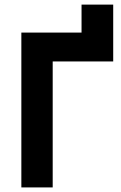

<svg xmlns="http://www.w3.org/2000/svg" viewBox="-20 -818 528 838"><path d="M335.9 -797.9H474.1V-549.8H210V0H73.2V-675.8H335.9Z"/></svg>

Font: Clear Sans
Style: Bold
Weight: 700
Foundry: Intel Corporation
Version: Version 1.00